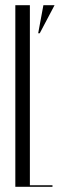

<svg xmlns="http://www.w3.org/2000/svg" viewBox="-20 -719 230 739"><path d="M127 -591 147 -699H190L133 -591ZM95 -699V-6H182V0H39V-699Z"/></svg>

Font: Moniqa Cond Display
Style: Regular
Weight: 400
Width: 3
Designer: Rajesh Rajput
Foundry: Rajesh Rajput
Version: Version 1.000